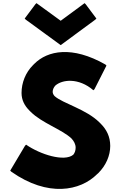

<svg xmlns="http://www.w3.org/2000/svg" viewBox="-20 -1179 766 1221"><path d="M146 -259 139 -252 45 -94 52 -87C285 77 491 35 597 -71L605 -78C654 -127 681 -189 681 -251C681 -311 657 -356 620 -393L613 -400C528 -485 379 -521 327 -568C320 -576 315 -585 315 -595C315 -609 321 -622 331 -634C375 -674 480 -686 574 -605L581 -612L657 -762L650 -769C439 -889 283 -858 198 -773L197 -772L190 -765C142 -717 117 -652 117 -588C117 -543 136 -507 167 -476L168 -475L175 -468C246 -397 373 -356 434 -299C450 -282 461 -262 461 -240C461 -221 455 -206 446 -195C389 -148 235 -197 146 -259ZM212 -1159 205 -1152 137 -1061 144 -1054 366 -892 586 -1054 593 -1061 525 -1152 518 -1159 366 -1047Z"/></svg>

Font: Hussar Woodtype
Style: Blk
Weight: 900
Foundry: Cannot Into Space Fonts
Version: Version 1.07